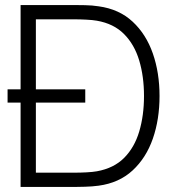

<svg xmlns="http://www.w3.org/2000/svg" viewBox="-20 -740 693 760"><path d="M10 -334V-386.5H317.5V-334ZM61.5 0V-720H276Q288.5 -720 316.8 -719.5Q345 -719 370.5 -715Q451.5 -704 505 -654.2Q558.5 -604.5 585 -528.2Q611.5 -452 611.5 -360Q611.5 -267.5 585 -191.2Q558.5 -115 505 -65.5Q451.5 -16 370.5 -5Q345 -1.5 316.2 -0.8Q287.5 0 276 0ZM122 -56.5H276Q298.5 -56.5 322.5 -57.8Q346.5 -59 363.5 -62Q430.5 -74 471.5 -115.2Q512.5 -156.5 531.2 -219.8Q550 -283 550 -360Q550 -437.5 531 -500.8Q512 -564 471 -605.2Q430 -646.5 363.5 -658Q346.5 -661 321.8 -662.2Q297 -663.5 276 -663.5H122Z"/></svg>

Font: Manrope ExtraLight Light
Style: Regular
Weight: 300
Version: Version 4.504